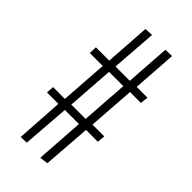

<svg xmlns="http://www.w3.org/2000/svg" viewBox="-200 -675 713 713"><g transform="rotate(45 156.5 -318.0)"><path d="M172 -10 185 -200H111L97 -14L66 -13L78 -199H18L20 -229H82L95 -415H27L28 -446H98L110 -624L143 -626L130 -447H205L217 -622L251 -623L239 -449H296L292 -418H235L222 -234H284L281 -203H219L205 -14ZM114 -231H189L202 -416H127Z"/></g></svg>

Font: Inconsolata ExtraCondensed Light
Style: Regular
Weight: 300
Width: 2
Monospace: yes
Designer: Raph Levien, Cyreal, Brenton Simpson
Foundry: Raph Levien, Cyreal, Google
Version: Version 3.100; ttfautohint (v1.8.4.7-5d5b)